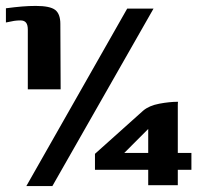

<svg xmlns="http://www.w3.org/2000/svg" viewBox="-24 -548 677 649"><path d="M70 -246V-448Q70 -464 64 -471.5Q58 -479 45 -479Q34 -479 24 -477.5Q14 -476 -4 -472V-520Q26 -524 50 -526Q74 -528 97 -528Q145 -528 162.5 -514.5Q180 -501 180 -467L181 -246ZM495 -519 153 81H65L406 -519ZM477 78V26H297V-28L460 -174Q480 -191 514.5 -197.5Q549 -204 578 -204Q577 -203 577 -191.5Q577 -180 577 -171V-31H623V26H577V78ZM396 -31H477V-112Z"/></svg>

Font: r_Genos
Style: Bold
Weight: 700
Designer: Robert E. Leuschke
Foundry: Robert E. Leuschke
Version: Version 2.000;June 29, 2024;FontCreator 14.0.0.2814 32-bit